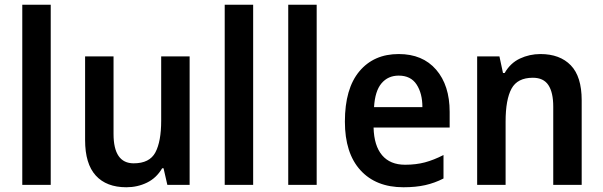

<svg xmlns="http://www.w3.org/2000/svg" viewBox="-20 -780 2545 810"><path d="M194 0H74V-760H194Z M780 -542V0H686L670 -70H664Q640 -29 600 -9.5Q560 10 513 10Q429 10 384 -39.5Q339 -89 339 -189V-542H459V-215Q459 -91 544 -91Q611 -91 635.5 -137Q660 -183 660 -271V-542Z M1048 0H928V-760H1048Z M1316 0H1196V-760H1316Z M1662 -552Q1763 -552 1820 -486Q1877 -420 1877 -308V-242H1556Q1558 -165 1592 -125Q1626 -85 1689 -85Q1735 -85 1772.5 -95Q1810 -105 1851 -126V-27Q1814 -8 1774 1Q1734 10 1682 10Q1566 10 1500.5 -62Q1435 -134 1435 -267Q1435 -406 1496 -479Q1557 -552 1662 -552ZM1662 -461Q1617 -461 1589.5 -428.5Q1562 -396 1558 -328H1762Q1762 -386 1737.5 -423.5Q1713 -461 1662 -461Z M2260 -552Q2342 -552 2388 -504.5Q2434 -457 2434 -357V0H2314V-330Q2314 -390 2293.5 -421Q2273 -452 2228 -452Q2163 -452 2138 -406Q2113 -360 2113 -267V0H1993V-542H2087L2102 -472H2109Q2133 -514 2173.5 -533Q2214 -552 2260 -552Z"/></svg>

Font: Noto Sans Tamil SemiCondensed SemiBold
Style: Regular
Weight: 600
Width: 4
Designer: Jelle Bosma - Monotype Design Team
Foundry: Monotype Imaging Inc.
Version: Version 2.004; ttfautohint (v1.8.4.7-5d5b)